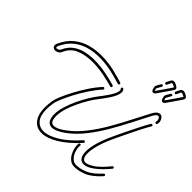

<svg xmlns="http://www.w3.org/2000/svg" viewBox="-243 -1238 1486 1486"><g transform="rotate(45 500.0 -495.0)"><path d="M904 -826Q885 -821 877 -846Q874 -857 873 -865Q872 -873 878 -884L897 -917Q897 -919 901 -920Q906 -922 912 -918.5Q918 -915 914 -907L897 -876Q892 -868 892 -863.5Q892 -859 895 -851Q896 -845 897.5 -845.5Q899 -846 902 -850Q905 -854 916 -870Q927 -886 941 -906Q955 -926 966.5 -943Q978 -960 982 -966Q982 -966 982.5 -967Q983 -968 983 -969Q982 -970 977.5 -972.5Q973 -975 961 -980Q950 -985 946 -978Q933 -951 929 -943Q927 -940 924 -939Q919 -938 913.5 -943Q908 -948 911 -953Q916 -963 920.5 -972Q925 -981 927 -985Q933 -998 944 -1001Q955 -1004 968 -999Q999 -986 1003 -973Q1005 -967 1000 -957Q995 -949 983 -931.5Q971 -914 957 -894Q943 -874 932 -858Q921 -842 918 -838Q912 -829 904 -826ZM800 -826Q781 -821 773 -846Q770 -857 769 -865Q768 -873 774 -884L793 -917Q793 -919 797 -920Q802 -922 808 -918.5Q814 -915 810 -907L793 -876Q788 -868 788 -863.5Q788 -859 791 -851Q792 -845 793.5 -845.5Q795 -846 798 -850Q801 -854 812 -870Q823 -886 837 -906Q851 -926 862.5 -943Q874 -960 878 -966Q878 -966 878.5 -967Q879 -968 879 -969Q878 -970 873.5 -972.5Q869 -975 857 -980Q846 -985 842 -978Q829 -951 825 -943Q823 -940 820 -939Q815 -938 809.5 -943Q804 -948 807 -953Q812 -963 816.5 -972Q821 -981 823 -985Q829 -998 840 -1001Q851 -1004 864 -999Q895 -986 899 -973Q901 -967 896 -957Q891 -949 879 -931.5Q867 -914 853 -894Q839 -874 828 -858Q817 -842 814 -838Q808 -829 800 -826ZM431 -80Q400 -80 385.5 -104Q371 -128 371 -166Q371 -207 385.5 -254.5Q400 -302 422.5 -350Q445 -398 470 -439Q495 -480 517 -508Q522 -514 535 -531.5Q548 -549 563.5 -571.5Q579 -594 590 -616.5Q601 -639 601 -655Q601 -665 596 -670Q593 -673 593 -677Q593 -682 599 -685.5Q605 -689 610 -684Q621 -674 621 -656Q621 -636 610 -612Q599 -588 583.5 -564.5Q568 -541 554 -522.5Q540 -504 533 -495Q511 -468 486.5 -427.5Q462 -387 440 -340.5Q418 -294 404.5 -249Q391 -204 391 -166Q391 -140 399.5 -120Q408 -100 433 -100Q448 -100 471 -110Q494 -120 527 -145Q589 -191 641.5 -258.5Q694 -326 739 -403.5Q784 -481 823.5 -559Q863 -637 899 -704Q912 -728 925 -738Q938 -748 950 -748Q967 -748 979 -731Q991 -714 991 -695Q991 -686 988 -677Q985 -671 979 -671Q975 -671 971 -675Q967 -679 969 -685Q971 -689 971 -694Q971 -705 965.5 -716Q960 -727 949 -727Q942 -727 934 -719.5Q926 -712 916 -694Q880 -625 840 -546.5Q800 -468 754.5 -390Q709 -312 655.5 -244Q602 -176 539 -129Q505 -104 478 -92Q451 -80 431 -80ZM27 -520Q14 -520 5 -527.5Q-4 -535 -4 -548Q-4 -553 -3 -558Q-2 -563 1 -569Q33 -639 82 -677.5Q131 -716 189 -731.5Q247 -747 307 -747Q381 -747 448 -731Q515 -715 559 -701Q566 -698 566 -691Q566 -687 562.5 -683.5Q559 -680 553 -681Q507 -696 441.5 -711Q376 -726 305 -726Q248 -726 194 -711.5Q140 -697 94.5 -661Q49 -625 19 -561Q16 -554 16 -549Q16 -540 26 -540Q34 -540 43 -545.5Q52 -551 56 -561Q77 -608 113.5 -635Q150 -662 196.5 -673Q243 -684 293 -684Q358 -684 421.5 -671.5Q485 -659 532 -645Q539 -642 539 -635Q539 -631 535.5 -627.5Q532 -624 527 -625Q478 -639 416 -651Q354 -663 293 -663Q222 -663 162.5 -639.5Q103 -616 75 -553Q68 -536 54.5 -528Q41 -520 27 -520ZM806 -53Q783 -53 768 -68Q747 -89 747 -136Q747 -177 763 -234.5Q779 -292 812 -362Q817 -373 832.5 -406Q848 -439 869.5 -482.5Q891 -526 913 -569.5Q935 -613 953 -643Q956 -648 961 -648Q966 -648 970 -643.5Q974 -639 970 -633Q952 -603 930 -560Q908 -517 887 -473.5Q866 -430 850.5 -397.5Q835 -365 830 -354Q796 -281 781.5 -226.5Q767 -172 767 -137Q767 -97 782 -82Q791 -73 806 -73Q832 -73 874.5 -101.5Q917 -130 974 -200Q977 -204 982 -204Q987 -204 990.5 -198.5Q994 -193 989 -188Q935 -123 887.5 -88Q840 -53 806 -53ZM404 6Q347 6 314.5 -36Q282 -78 282 -154Q282 -186 288 -225Q291 -247 308.5 -289.5Q326 -332 354 -384.5Q382 -437 416.5 -489.5Q451 -542 489 -583Q492 -586 496 -586Q502 -586 505.5 -580.5Q509 -575 504 -569Q467 -529 433 -477.5Q399 -426 372 -375Q345 -324 327.5 -282.5Q310 -241 307 -221Q301 -184 301 -154Q301 -81 330.5 -47.5Q360 -14 404 -14Q456 -14 526.5 -56Q597 -98 674 -185Q677 -188 681 -188Q687 -188 690.5 -182.5Q694 -177 689 -171Q611 -84 537 -39Q463 6 404 6ZM769 12Q741 12 720.5 -3.5Q700 -19 687 -43Q674 -67 668.5 -92.5Q663 -118 665 -138Q667 -147 675 -147Q685 -147 685 -138Q685 -134 684.5 -131Q684 -128 684 -124Q684 -99 694.5 -72Q705 -45 724.5 -26.5Q744 -8 769 -8Q810 -8 859 -28Q908 -48 967 -112Q970 -116 975 -116Q980 -116 983.5 -110Q987 -104 982 -99Q920 -31 867.5 -9.5Q815 12 769 12Z"/></g></svg>

Font: Neonderthaw
Style: Regular
Weight: 400
Designer: Robert E. Leuschke
Foundry: Robert E. Leuschke
Version: Version 1.010; ttfautohint (v1.8.3)